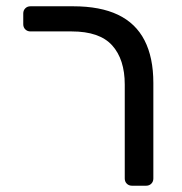

<svg xmlns="http://www.w3.org/2000/svg" viewBox="-20 -591 579 611"><path d="M400 0Q390 0 383.5 -6.5Q377 -13 377 -23V-322Q377 -402 337 -446.5Q297 -491 208 -491H77Q67 -491 60.5 -497.5Q54 -504 54 -514V-548Q54 -558 60.5 -564.5Q67 -571 77 -571H213Q299 -571 355.5 -544Q412 -517 440 -462.5Q468 -408 468 -327V-23Q468 -13 461.5 -6.5Q455 0 445 0Z"/></svg>

Font: Rubik Light
Style: Regular
Weight: 400
Version: Version 2.101